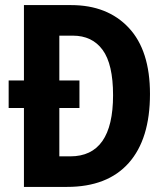

<svg xmlns="http://www.w3.org/2000/svg" viewBox="-20 -734 659 754"><path d="M259 -714Q402 -714 485.5 -625Q569 -536 569 -365Q569 -188 485.5 -94Q402 0 243 0H74V-310H14V-418H74V-714ZM266 -594H213V-418H292V-310H213V-120H256Q424 -120 424 -360Q424 -482 383 -538Q342 -594 266 -594Z"/></svg>

Font: Noto Sans Tamil Condensed
Style: Bold
Weight: 700
Width: 3
Designer: Jelle Bosma - Monotype Design Team
Foundry: Monotype Imaging Inc.
Version: Version 2.004; ttfautohint (v1.8.4.7-5d5b)